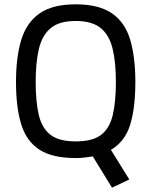

<svg xmlns="http://www.w3.org/2000/svg" viewBox="-20 -721 700 888"><path d="M498 147 409 2Q394 5 373 7.5Q352 10 330 10Q222 10 162 -29Q102 -68 78 -146.5Q54 -225 54 -342Q54 -457 78.5 -537Q103 -617 163 -659Q223 -701 330 -701Q437 -701 497.5 -659.5Q558 -618 582 -537.5Q606 -457 606 -342Q606 -222 582 -144Q558 -66 493 -28L578 109ZM330 -67Q407 -67 446.5 -96.5Q486 -126 501 -187Q516 -248 516 -342Q516 -432 501 -495Q486 -558 446 -591Q406 -624 330 -624Q254 -624 214.5 -591Q175 -558 160 -495.5Q145 -433 145 -342Q145 -250 159.5 -189Q174 -128 213.5 -97.5Q253 -67 330 -67Z"/></svg>

Font: Cairo Play Medium
Style: Regular
Weight: 500
Version: Version 3.119